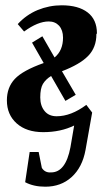

<svg xmlns="http://www.w3.org/2000/svg" viewBox="-20 -488 409 725"><path d="M346 -362 344 -359Q344 -309 313 -277Q282 -245 214 -219L266 -130L227 -107L173 -201Q153 -189 142 -171Q132 -154 132 -120Q132 -88 149 -68Q165 -49 194 -49Q248 -49 306 -92L328 -63L303 78Q291 144 250 181Q210 217 151 217Q107 217 75 200L92 86H126L138 146Q150 165 173 163Q228 163 246 68L260 -14Q209 11 143 11Q80 11 43 -22Q6 -55 6 -109Q6 -158 36 -190Q66 -222 145 -250L101 -327L140 -351L186 -271Q218 -297 218 -346Q218 -374 203 -391Q188 -407 164 -407Q123 -407 71 -369L47 -397Q79 -432 122 -450Q166 -468 213 -468Q276 -468 311 -441Q346 -414 346 -362Z"/></svg>

Font: Libra Serif Modern
Style: Bold Italic
Weight: 700
Italic angle: -12°
Designer: Stefan Peev, Context Ltd
Foundry: Stefan Peev, Context Ltd
Version: Version 1.000